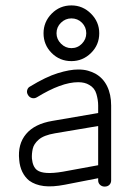

<svg xmlns="http://www.w3.org/2000/svg" viewBox="-20 -676 488 710"><path d="M367 14Q357 14 350 7.5Q343 1 343 -9V-17L220 7Q174 16 142 12Q110 8 88 -8Q72 -21 62.5 -40.5Q53 -60 51 -85Q45 -143 76.5 -180.5Q108 -218 174 -229L343 -258V-286Q343 -306 336.5 -328.5Q330 -351 310 -362Q294 -372 269 -372Q207 -372 116 -316Q107 -311 98 -313.5Q89 -316 84 -324Q78 -333 80.5 -342.5Q83 -352 91 -356Q150 -392 194 -405.5Q238 -419 269 -419Q290 -419 305.5 -414.5Q321 -410 332 -404Q361 -388 376 -357.5Q391 -327 391 -286V-9Q391 1 384.5 7.5Q378 14 367 14ZM212 -41 343 -65V-210L183 -183Q142 -176 123.5 -160Q105 -144 101 -125.5Q97 -107 98 -90Q101 -59 117 -47Q141 -29 212 -41ZM244 -450Q201 -450 171 -480Q141 -510 141 -553Q141 -595 171 -625.5Q201 -656 244 -656Q286 -656 316.5 -625.5Q347 -595 347 -553Q347 -510 316.5 -480Q286 -450 244 -450ZM244 -498Q267 -498 283 -514.5Q299 -531 299 -553Q299 -576 283 -592Q267 -608 244 -608Q222 -608 205.5 -592Q189 -576 189 -553Q189 -531 205.5 -514.5Q222 -498 244 -498Z"/></svg>

Font: Kurewa Gothic CJK TC Regular
Style: Regular
Weight: 400
Designer: Max Yao
Foundry: Max-Everyday
Version: Version 1.071; ttfautohint (v1.8.3)